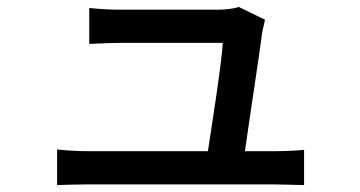

<svg xmlns="http://www.w3.org/2000/svg" viewBox="-20 -533 1040 555"><path d="M688 -96C701 -189 730 -376 738 -440C741 -451 743 -465 746 -476L670 -513C659 -508 629 -505 610 -505H326C301 -505 263 -507 238 -510V-406C265 -407 296 -409 327 -409H624C621 -353 594 -181 581 -96H235C203 -96 172 -98 145 -101V2C180 1 202 0 235 0H774C797 0 840 2 859 2V-100C836 -97 795 -96 772 -96Z"/></svg>

Font: Spoqa Han Sans Neo Medium
Style: Regular
Weight: 500
Designer: [Spoqa Han Sans Neo] Dong-huui Kim  Younghwa Kang  Yujin Lee  [Noto Sans] Ryoko NISHIZUKA  (kana & ideographs); Paul D. 
Foundry: Spoqa (http://www.spoqa-han-sans.com)
Version: Version 1.000